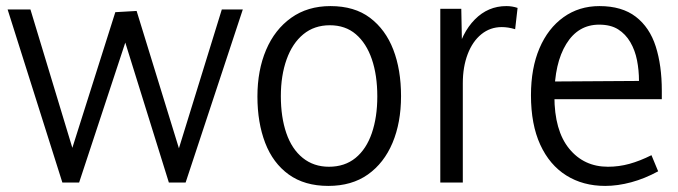

<svg xmlns="http://www.w3.org/2000/svg" viewBox="-20 -600 2227 631"><path d="M185 0 5 -569H80L229 -77H206L359 -560L429 -564L579 -77H557L709 -569H778L590 0H535L384 -485H400L240 0Z M1220 -283Q1220 -353 1202 -405.5Q1184 -458 1149.5 -487.5Q1115 -517 1064 -517Q1013 -517 977 -487.5Q941 -458 922 -405Q903 -352 903 -284Q903 -215 921 -162.5Q939 -110 975 -81Q1011 -52 1061 -52Q1113 -52 1148.5 -81Q1184 -110 1202 -162.5Q1220 -215 1220 -283ZM1298 -284Q1298 -197 1270 -130.5Q1242 -64 1189 -26.5Q1136 11 1059 11Q981 11 929 -26.5Q877 -64 851.5 -130.5Q826 -197 826 -283Q826 -369 854.5 -436Q883 -503 937 -541.5Q991 -580 1066 -580Q1145 -580 1196 -541.5Q1247 -503 1272.5 -437Q1298 -371 1298 -284Z M1427 0V-571H1496L1499 -416H1480Q1497 -492 1540.5 -536Q1584 -580 1644 -580Q1654 -580 1663 -578.5Q1672 -577 1681 -574L1673 -504Q1650 -511 1629 -511Q1591 -511 1562 -487.5Q1533 -464 1517 -422Q1501 -380 1501 -326V0Z M1969 11Q1896 11 1841 -23.5Q1786 -58 1755.5 -124.5Q1725 -191 1725 -287Q1725 -376 1753 -441.5Q1781 -507 1832 -543.5Q1883 -580 1950 -580Q2024 -580 2069.5 -545Q2115 -510 2135 -447.5Q2155 -385 2155 -302V-274H1766L1767 -332L2080 -334Q2080 -369 2073.5 -402Q2067 -435 2051.5 -461.5Q2036 -488 2011.5 -503.5Q1987 -519 1949 -519Q1880 -519 1841 -455.5Q1802 -392 1802 -284Q1802 -171 1850.5 -111.5Q1899 -52 1978 -52Q2014 -52 2048.5 -61.5Q2083 -71 2121 -90L2143 -37Q2099 -13 2054.5 -1Q2010 11 1969 11Z"/></svg>

Font: Yaldevi
Style: Regular
Weight: 400
Designer: Sol Matas, Rajitha Manaperi, Kosala Senevirathne
Foundry: Mooniak
Version: Version 1.100